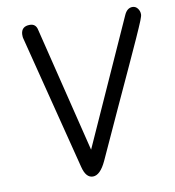

<svg xmlns="http://www.w3.org/2000/svg" viewBox="-83 -817 811 890"><g transform="rotate(-10 322.5 -371.5)"><path d="M150.9 -712.9 295.9 -124 561 -712.9Q574.7 -742.2 599.1 -742.2Q613.8 -742.2 623.3 -730Q632.8 -717.8 632.8 -702.1Q633.3 -695.3 624.3 -672.6Q615.2 -649.9 590.1 -594Q564.9 -538.1 537.1 -477.8Q509.3 -417.5 453.6 -296.6Q397.9 -175.8 346.2 -62Q317.4 0 283.2 0Q250 0 236.8 -53.2L75.2 -689Q74.2 -692.9 74.2 -702.1V-707Q77.1 -743.2 116.2 -743.2Q145 -743.2 150.9 -712.9Z"/></g></svg>

Font: BPreplay
Style: Italic
Weight: 400
Italic angle: -6°
Designer: Magenta/George Triantafyllakos
Foundry: Magenta/George Triantafyllakos
Version: Version 1.00